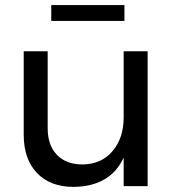

<svg xmlns="http://www.w3.org/2000/svg" viewBox="-20 -730 689 753"><path d="M468 -710V-648H181V-710ZM465 -529H559V0H465V-112Q413 1 269 3Q177 3 125 -51.5Q73 -106 73 -202V-529H167V-227Q167 -160 203.5 -122.5Q240 -85 304 -85Q378 -86 421.5 -137.5Q465 -189 465 -269Z"/></svg>

Font: Montserrat arm
Style: Regular
Weight: 400
Designer: Julieta Ulanovsky
Foundry: Julieta Ulanovsky
Version: Version 6.000;PS 006.000;hotconv 1.0.88;makeotf.lib2.5.64775